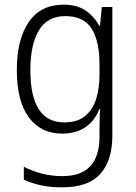

<svg xmlns="http://www.w3.org/2000/svg" viewBox="-20 -562 581 822"><path d="M252 -542Q309 -542 345.5 -517.5Q382 -493 405 -452H408L416 -532H461V18Q461 124 410 182Q359 240 246 240Q196 240 156 231.5Q116 223 82 207V152Q117 170 158.5 181Q200 192 247 192Q328 192 367 149Q406 106 406 24V-8Q406 -28 406.5 -49.5Q407 -71 409 -94H405Q385 -44 345 -17Q305 10 246 10Q155 10 103.5 -59.5Q52 -129 52 -262Q52 -393 103 -467.5Q154 -542 252 -542ZM259 -493Q183 -493 146.5 -432Q110 -371 110 -262Q110 -38 255 -38Q311 -38 344 -65Q377 -92 391.5 -138Q406 -184 406 -241V-287Q406 -385 372.5 -439Q339 -493 259 -493Z"/></svg>

Font: Noto Sans Sinhala SemiCondensed Light
Style: Regular
Weight: 300
Width: 4
Designer: Jelle Bosma - Monotype Design Team
Foundry: Monotype Imaging Inc.
Version: Version 2.006; ttfautohint (v1.8.4.7-5d5b)